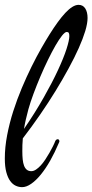

<svg xmlns="http://www.w3.org/2000/svg" viewBox="-35 -751 381 792"><path d="M326.2 -676.8Q326.2 -654.8 316.7 -623Q307.1 -591.3 289.8 -552.5Q272.5 -513.7 248 -468.8Q223.6 -423.8 194.1 -375.7Q164.6 -327.6 130.4 -278.1Q96.2 -228.5 59.1 -180.2Q57.6 -166 57.4 -152.6Q57.1 -139.2 57.1 -127Q57.1 -108.4 58.6 -93.5Q60.1 -78.6 64.2 -67.6Q68.4 -56.6 75.7 -50.8Q83 -44.9 94.2 -44.9Q103.5 -44.9 113.5 -51.5Q123.5 -58.1 133.3 -68.8Q143.1 -79.6 152.1 -93.3Q161.1 -106.9 168.9 -120.6Q176.8 -134.3 183.1 -147Q189.5 -159.7 192.9 -168.9Q195.3 -174.3 198.5 -175.5Q201.7 -176.8 203.1 -176.8Q206.1 -176.8 208 -174.3Q210 -171.9 210 -168Q210 -166 208 -162.1Q191.4 -122.6 172.4 -88.9Q153.3 -55.2 133.3 -30.8Q113.3 -6.3 93.5 7.3Q73.7 21 56.2 21Q42.5 21 29.8 15.1Q17.1 9.3 7.1 -4.4Q-2.9 -18.1 -9 -40.8Q-15.1 -63.5 -15.1 -97.2Q-15.1 -143.6 -5.6 -193.1Q3.9 -242.7 19.5 -291.7Q35.2 -340.8 54.9 -387.7Q74.7 -434.6 95.2 -476.1Q115.7 -517.6 135.3 -551.8Q154.8 -585.9 169.9 -609.9Q187 -637.2 203.4 -659.7Q219.7 -682.1 234.6 -698Q249.5 -713.9 263.2 -722.4Q276.9 -731 289.1 -731Q307.1 -731 316.7 -716.1Q326.2 -701.2 326.2 -676.8ZM82 -299.8Q76.2 -277.8 71.5 -257.8Q66.9 -237.8 64 -219.2Q110.4 -287.1 145.5 -349.1Q180.7 -411.1 204.1 -461.7Q227.5 -512.2 239.3 -548.6Q251 -585 251 -602.1Q251 -611.8 248.5 -615.5Q246.1 -619.1 240.2 -619.1Q232.9 -619.1 220.7 -603.8Q208.5 -588.4 193.8 -563Q179.2 -537.6 163.1 -504.6Q147 -471.7 131.8 -436Q116.7 -400.4 103.5 -365Q90.3 -329.6 82 -299.8Z"/></svg>

Font: Mervale Script
Style: Regular
Weight: 400
Designer: Astigmatic (AOETI)
Foundry: Astigmatic (AOETI)
Version: Version 1.000